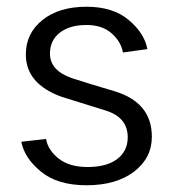

<svg xmlns="http://www.w3.org/2000/svg" viewBox="-20 -535 515 570"><path d="M43.3 -114.2 116.7 -122.5Q122.5 -89.2 154.2 -64.2Q185.8 -39.2 240 -39.2Q296.7 -39.2 327.9 -62.9Q359.2 -86.7 359.2 -127.5Q359.2 -187.5 291.7 -207.5Q165 -246.7 163.3 -247.5Q56.7 -285.8 56.7 -373.3Q56.7 -435.8 105.8 -475.4Q155 -515 236.7 -515Q315.8 -515 362.5 -475.4Q409.2 -435.8 417.5 -389.2L345 -379.2Q339.2 -411.7 311.2 -436.2Q283.3 -460.8 236.7 -460.8Q186.7 -460.8 157.5 -437.9Q128.3 -415 128.3 -375.8Q128.3 -325 195 -302.5Q240.8 -287.5 320 -264.2Q430.8 -230.8 430.8 -129.2Q430.8 -65.8 377.9 -25.4Q325 15 236.7 15Q150.8 15 101.7 -25.4Q52.5 -65.8 43.3 -114.2Z"/></svg>

Font: Boon
Style: Regular
Weight: 400
Designer: Sungsit Sawaiwan
Foundry: FontUni
Version: Version 3.0